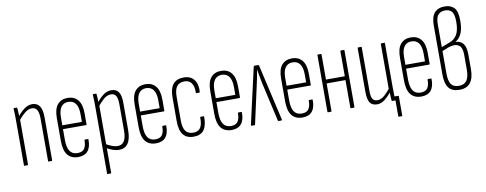

<svg xmlns="http://www.w3.org/2000/svg" viewBox="-70 -1040 3987 1575"><g transform="rotate(-10 1923.5 -252.0)"><path d="M260 0Q256 0 256 -5V-358Q256 -408 242 -431Q228 -454 200 -454Q170 -454 141 -430.5Q112 -407 84 -372L82 -405Q112 -442 143 -464.5Q174 -487 209 -487Q248 -487 269 -457.5Q290 -428 290 -362V-5Q290 0 285 0ZM59 0Q55 0 55 -5V-367Q55 -399 54.5 -426.5Q54 -454 52 -475Q51 -481 56 -481H77Q82 -481 83 -476Q85 -457 86 -428Q87 -399 87 -384L89 -381V-5Q89 0 84 0Z M507 6Q448 6 418 -32Q388 -70 388 -150V-338Q388 -415 418.5 -451Q449 -487 503 -487Q558 -487 588.5 -450Q619 -413 619 -339V-246Q619 -241 614 -241H422V-151Q422 -89 442.5 -58Q463 -27 507 -27Q546 -27 563 -50.5Q580 -74 580 -120Q580 -126 584 -126H609Q613 -126 613 -121Q614 -58 587 -26Q560 6 507 6ZM422 -273H585V-338Q585 -396 564 -425Q543 -454 503 -454Q464 -454 443 -425Q422 -396 422 -338Z M848 6Q821 6 793.5 -4Q766 -14 742 -28L741 -62Q765 -48 791 -37.5Q817 -27 843 -27Q877 -27 895 -55.5Q913 -84 913 -141V-362Q913 -410 900 -432Q887 -454 858 -454Q825 -454 795.5 -427.5Q766 -401 738 -365L737 -400Q766 -437 797.5 -462Q829 -487 868 -487Q907 -487 927 -459Q947 -431 947 -366V-141Q947 -67 921.5 -30.5Q896 6 848 6ZM719 185Q715 185 715 180V-370Q715 -400 714.5 -426.5Q714 -453 712 -475Q711 -481 716 -481H737Q742 -481 743 -476Q745 -457 746 -435.5Q747 -414 747 -400L749 -389V180Q749 185 744 185Z M1155 6Q1096 6 1066 -32Q1036 -70 1036 -150V-338Q1036 -415 1066.5 -451Q1097 -487 1151 -487Q1206 -487 1236.5 -450Q1267 -413 1267 -339V-246Q1267 -241 1262 -241H1070V-151Q1070 -89 1090.5 -58Q1111 -27 1155 -27Q1194 -27 1211 -50.5Q1228 -74 1228 -120Q1228 -126 1232 -126H1257Q1261 -126 1261 -121Q1262 -58 1235 -26Q1208 6 1155 6ZM1070 -273H1233V-338Q1233 -396 1212 -425Q1191 -454 1151 -454Q1112 -454 1091 -425Q1070 -396 1070 -338Z M1471 6Q1412 7 1382 -29.5Q1352 -66 1352 -143V-339Q1352 -415 1381.5 -451Q1411 -487 1471 -487Q1508 -487 1533.5 -470.5Q1559 -454 1571 -422.5Q1583 -391 1580 -349Q1580 -342 1575 -342H1551Q1549 -342 1548 -343.5Q1547 -345 1547 -347Q1549 -396 1530 -425Q1511 -454 1471 -454Q1427 -454 1406.5 -426.5Q1386 -399 1386 -338V-144Q1386 -83 1406.5 -55Q1427 -27 1471 -27Q1512 -27 1530.5 -55Q1549 -83 1547 -139Q1547 -145 1551 -145H1575Q1580 -145 1580 -140Q1581 -69 1555 -32Q1529 5 1471 6Z M1785 6Q1726 6 1696 -32Q1666 -70 1666 -150V-338Q1666 -415 1696.5 -451Q1727 -487 1781 -487Q1836 -487 1866.5 -450Q1897 -413 1897 -339V-246Q1897 -241 1892 -241H1700V-151Q1700 -89 1720.5 -58Q1741 -27 1785 -27Q1824 -27 1841 -50.5Q1858 -74 1858 -120Q1858 -126 1862 -126H1887Q1891 -126 1891 -121Q1892 -58 1865 -26Q1838 6 1785 6ZM1700 -273H1863V-338Q1863 -396 1842 -425Q1821 -454 1781 -454Q1742 -454 1721 -425Q1700 -396 1700 -338Z M1950 0Q1944 0 1946 -7L2052 -474Q2054 -481 2059 -481H2090Q2095 -481 2097 -474L2204 -6Q2205 0 2200 0H2176Q2171 0 2170 -4L2095 -335Q2090 -361 2085 -389.5Q2080 -418 2075 -444H2074Q2070 -417 2064.5 -389.5Q2059 -362 2053 -335L1980 -4Q1979 0 1976 0Z M2375 6Q2316 6 2286 -32Q2256 -70 2256 -150V-338Q2256 -415 2286.5 -451Q2317 -487 2371 -487Q2426 -487 2456.5 -450Q2487 -413 2487 -339V-246Q2487 -241 2482 -241H2290V-151Q2290 -89 2310.5 -58Q2331 -27 2375 -27Q2414 -27 2431 -50.5Q2448 -74 2448 -120Q2448 -126 2452 -126H2477Q2481 -126 2481 -121Q2482 -58 2455 -26Q2428 6 2375 6ZM2290 -273H2453V-338Q2453 -396 2432 -425Q2411 -454 2371 -454Q2332 -454 2311 -425Q2290 -396 2290 -338Z M2779 0Q2774 0 2774 -5V-476Q2774 -481 2779 -481H2803Q2808 -481 2808 -476V-5Q2808 0 2803 0ZM2587 0Q2583 0 2583 -5V-476Q2583 -481 2587 -481H2612Q2617 -481 2617 -476V-5Q2617 0 2612 0ZM2612 -235V-267H2781V-235Z M3153 137Q3149 137 3149 131V0H3119L3141 -33H3177Q3182 -33 3182 -28V131Q3182 137 3177 137ZM2996 6Q2956 6 2937 -20.5Q2918 -47 2918 -112V-476Q2918 -481 2922 -481H2947Q2952 -481 2952 -476V-114Q2952 -63 2965 -45Q2978 -27 3004 -27Q3035 -27 3063.5 -52Q3092 -77 3119 -113L3121 -79Q3092 -43 3061.5 -18.5Q3031 6 2996 6ZM3122 0Q3118 0 3117 -5Q3116 -28 3114.5 -54.5Q3113 -81 3113 -95L3111 -99V-476Q3111 -481 3116 -481H3141Q3145 -481 3145 -476V-114Q3145 -82 3146 -55Q3147 -28 3148 -6Q3149 0 3144 0Z M3365 6Q3306 6 3276 -32Q3246 -70 3246 -150V-338Q3246 -415 3276.5 -451Q3307 -487 3361 -487Q3416 -487 3446.5 -450Q3477 -413 3477 -339V-246Q3477 -241 3472 -241H3280V-151Q3280 -89 3300.5 -58Q3321 -27 3365 -27Q3404 -27 3421 -50.5Q3438 -74 3438 -120Q3438 -126 3442 -126H3467Q3471 -126 3471 -121Q3472 -58 3445 -26Q3418 6 3365 6ZM3280 -273H3443V-338Q3443 -396 3422 -425Q3401 -454 3361 -454Q3322 -454 3301 -425Q3280 -396 3280 -338Z M3683 6Q3621 6 3593 -30Q3565 -66 3565 -141V-549Q3565 -623 3594.5 -656Q3624 -689 3679 -689Q3731 -689 3758.5 -659Q3786 -629 3786 -553Q3786 -485 3768.5 -446Q3751 -407 3718 -388V-387Q3758 -386 3780.5 -357.5Q3803 -329 3803 -269V-144Q3803 -70 3773 -32Q3743 6 3683 6ZM3683 -27Q3728 -27 3748.5 -56.5Q3769 -86 3769 -145V-269Q3769 -321 3751 -341.5Q3733 -362 3700 -362Q3679 -362 3651 -352Q3623 -342 3599 -331V-143Q3599 -84 3618 -55.5Q3637 -27 3683 -27ZM3599 -364 3669 -391Q3710 -406 3731 -442.5Q3752 -479 3752 -548Q3752 -611 3733 -633.5Q3714 -656 3678 -656Q3639 -656 3619 -632.5Q3599 -609 3599 -552Z"/></g></svg>

Font: Sofia Sans Extra Condensed ExtraLight
Style: Regular
Weight: 250
Designer: Botio Nikoltchev, Ani Petrova
Foundry: lettersoup
Version: Version 4.101